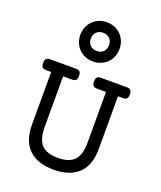

<svg xmlns="http://www.w3.org/2000/svg" viewBox="-162 -993 924 1105"><g transform="rotate(20 300.0 -440.5)"><path d="M565.4 -546.4Q565.4 -528.3 558.3 -520.8Q551.3 -513.2 534.7 -513.2H504.4V-191.9Q504.4 -89.8 450.9 -39.6Q397.5 10.7 299.8 10.7Q202.1 10.7 148.7 -39.6Q95.2 -89.8 95.2 -191.9V-513.2H64.9Q48.3 -513.2 41.3 -520.8Q34.2 -528.3 34.2 -546.4Q34.2 -564.5 41.3 -572Q48.3 -579.6 64.9 -579.6H223.1Q239.7 -579.6 246.8 -572Q253.9 -564.5 253.9 -546.4Q253.9 -528.3 246.8 -520.8Q239.7 -513.2 223.1 -513.2H168.5V-201.7Q168.5 -127 200.2 -94.2Q231.9 -61.5 299.8 -61.5Q367.7 -61.5 399.4 -94.2Q431.2 -127 431.2 -201.7V-513.2H376.5Q359.9 -513.2 352.8 -520.8Q345.7 -528.3 345.7 -546.4Q345.7 -564.5 352.8 -572Q359.9 -579.6 376.5 -579.6H534.7Q551.3 -579.6 558.3 -572Q565.4 -564.5 565.4 -546.4ZM419.9 -772Q419.9 -738.3 404.3 -710.7Q388.7 -683.1 361.1 -667.5Q333.5 -651.9 299.8 -651.9Q266.1 -651.9 238.5 -667.5Q210.9 -683.1 195.3 -710.7Q179.7 -738.3 179.7 -772Q179.7 -805.7 195.3 -833.3Q210.9 -860.8 238.5 -876.5Q266.1 -892.1 299.8 -892.1Q333.5 -892.1 361.1 -876.5Q388.7 -860.8 404.3 -833.3Q419.9 -805.7 419.9 -772ZM244.1 -772Q244.1 -746.6 259.3 -731.4Q274.4 -716.3 299.8 -716.3Q325.2 -716.3 340.3 -731.4Q355.5 -746.6 355.5 -772Q355.5 -797.4 340.3 -812.5Q325.2 -827.6 299.8 -827.6Q274.4 -827.6 259.3 -812.5Q244.1 -797.4 244.1 -772Z"/></g></svg>

Font: Courier Prime
Style: Regular
Weight: 400
Designer: Alan Dague-Greene, Quote-Unquote Apps
Foundry: Quote-Unquote Apps
Version: Version 3.018